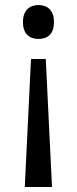

<svg xmlns="http://www.w3.org/2000/svg" viewBox="-20 -566 309 768"><path d="M104 -330.1H163.1L188 182.1H79.1ZM195.8 -478Q195.8 -459.5 191.2 -446.5Q186.5 -433.6 178 -425.5Q169.4 -417.5 158.2 -413.8Q147 -410.2 133.8 -410.2Q121.1 -410.2 109.9 -413.8Q98.6 -417.5 90.1 -425.5Q81.5 -433.6 76.7 -446.5Q71.8 -459.5 71.8 -478Q71.8 -496.1 76.7 -508.8Q81.5 -521.5 90.1 -529.8Q98.6 -538.1 109.9 -542Q121.1 -545.9 133.8 -545.9Q147 -545.9 158.2 -542Q169.4 -538.1 178 -529.8Q186.5 -521.5 191.2 -508.8Q195.8 -496.1 195.8 -478Z"/></svg>

Font: Puppies Kittens
Style: Regular
Weight: 400
Foundry: Ascender Corporation and Peter Mawhorter
Version: Version 0.1